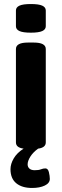

<svg xmlns="http://www.w3.org/2000/svg" viewBox="-20 -736 305 952"><path d="M133 -574Q94 -574 76.5 -582Q59 -590 59 -606V-684Q59 -700 76.5 -708Q94 -716 133 -716Q172 -716 189.5 -708Q207 -700 207 -684V-606Q207 -590 189.5 -582Q172 -574 133 -574ZM139 196Q89 196 60.5 172.5Q32 149 32 103Q32 77 48 49.5Q64 22 97 1Q59 -4 59 -30V-493Q59 -525 119 -525H147Q207 -525 207 -493V-30Q207 -4 169 1Q144 19 130.5 40.5Q117 62 117 79Q117 92 126 100Q135 108 152 108Q172 108 183 103.5Q194 99 205 99Q218 99 222.5 118Q227 137 227 151Q227 172 202 184Q177 196 139 196Z"/></svg>

Font: Asap
Style: Bold
Weight: 700
Designer: Pablo Cosgaya
Foundry: Omnibus-Type
Version: Version 3.001; ttfautohint (v1.8.3)